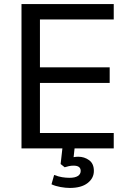

<svg xmlns="http://www.w3.org/2000/svg" viewBox="-20 -732 630 947"><path d="M86 0V-712H541V-636H177V-400H521V-323H177V-76H541V0ZM324 195Q304 195 278.5 190.5Q253 186 234 177L247 131Q268 139 286.5 142Q305 145 323 145Q350 145 364 136Q378 127 378 111Q378 85 343 85Q331 85 319.5 87.5Q308 90 299 93L279 77L290 -20H350L342 53L315 51Q328 46 341 43.5Q354 41 366 41Q396 41 419.5 58Q443 75 443 111Q443 147 412 171Q381 195 324 195Z"/></svg>

Font: Muli Medium
Style: Regular
Weight: 500
Designer: Vernon Adams
Foundry: Vernon Adams
Version: Version 2.100; ttfautohint (v1.8.1.43-b0c9)